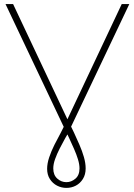

<svg xmlns="http://www.w3.org/2000/svg" viewBox="-20 -720 656 937"><path d="M304 197Q280 197 258.5 186Q237 175 223.5 154Q210 133 210 104Q210 78 220 48Q230 18 245.5 -13Q261 -44 277 -73Q285 -88 291 -101L7 -700H44L309 -138L574 -700H611L327 -102Q333 -88 341 -73Q354 -45 367.5 -14Q381 17 389.5 46.5Q398 76 398 102Q398 132 384.5 153.5Q371 175 350 186Q329 197 304 197ZM309 -64Q304 -55 299 -47Q285 -22 271.5 4.5Q258 31 249 56Q240 81 240 102Q240 134 259.5 151.5Q279 169 304 169Q328 169 348 152Q368 135 368 102Q368 82 360.5 57.5Q353 33 341.5 7Q330 -19 318 -45Q313 -55 309 -64Z"/></svg>

Font: Montserrat Thin ExtraLight
Style: Regular
Weight: 250
Version: Version 9.000